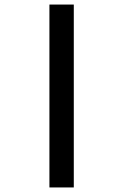

<svg xmlns="http://www.w3.org/2000/svg" viewBox="-20 -672 540 843"><path d="M197 151H304V-652H197Z"/></svg>

Font: Inconsolata
Style: Bold
Weight: 700
Monospace: yes
Designer: Raph Levien, Kirill Tkachev(cyreal.org)
Foundry: Raph Levien, Kirill Tkachev(cyreal.org)
Version: Version 1.014